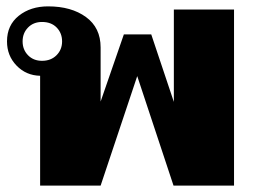

<svg xmlns="http://www.w3.org/2000/svg" viewBox="-20 -583 810 603"><path d="M106 -345Q62 -346 32 -377Q2 -408 2 -453Q2 -504 39 -533.5Q76 -563 131 -563Q204 -563 250 -529.5Q296 -496 296 -434V-264L369 -475H455L526 -263V-553H715V0H525L411 -344L296 0H106ZM175 -453Q175 -479 158 -496.5Q141 -514 112 -514Q85 -514 68 -496.5Q51 -479 51 -453Q51 -427 68 -409.5Q85 -392 112 -392Q140 -392 157.5 -409.5Q175 -427 175 -453Z"/></svg>

Font: Taviraj ExtraBold
Style: Regular
Weight: 800
Designer: Katatrad Team
Foundry: CadsonDemak
Version: Version 1.001